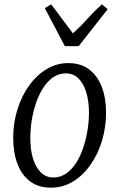

<svg xmlns="http://www.w3.org/2000/svg" viewBox="-20 -857 550 887"><path d="M295.5 -565.5Q353 -565.5 391.5 -536.5Q430 -507.5 450 -456Q470 -404.5 470 -336Q470 -270.5 451.8 -208.8Q433.5 -147 399.5 -97.8Q365.5 -48.5 318.8 -19.2Q272 10 214.5 10Q157.5 10 118.8 -19.2Q80 -48.5 60.5 -100.2Q41 -152 41 -221Q41 -288 60 -350Q79 -412 113.5 -460.5Q148 -509 194.5 -537.2Q241 -565.5 295.5 -565.5ZM283.5 -518Q252 -518 226 -500.2Q200 -482.5 180.2 -452Q160.5 -421.5 147 -382.8Q133.5 -344 126.8 -301.8Q120 -259.5 120 -218Q120 -165 132.5 -124.2Q145 -83.5 169 -60.2Q193 -37 226.5 -37Q259 -37 285 -55Q311 -73 330.8 -103.2Q350.5 -133.5 363.8 -172.2Q377 -211 384 -253.2Q391 -295.5 391 -336.5Q391 -388.5 378.8 -429.5Q366.5 -470.5 343 -494.2Q319.5 -518 283.5 -518ZM279.5 -644 187 -819.5 216.5 -837Q241.5 -803.5 266.5 -770.2Q291.5 -737 317 -703Q354 -736.5 383.5 -769.8Q413 -803 450.5 -837L477.5 -814.5L343.5 -644Z"/></svg>

Font: Merriweather 24pt SemiCondensed Light
Style: Italic
Weight: 300
Width: 4
Italic angle: -7.8°
Designer: Eben Sorkin
Foundry: Eben Sorkin
Version: Version 2.101